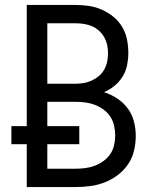

<svg xmlns="http://www.w3.org/2000/svg" viewBox="-20 -755 640 775"><path d="M88 0V-173H26V-246H88V-735H285Q312 -735 339 -731Q366 -727 391 -716Q416 -705 437.5 -687.5Q459 -670 473 -646.5Q487 -623 492.5 -596Q498 -569 498 -541Q498 -517 493 -492Q488 -467 475 -446Q462 -425 442.5 -409Q423 -393 400 -383Q428 -374 453 -357.5Q478 -341 495.5 -317.5Q513 -294 520.5 -265Q528 -236 528 -207Q528 -177 521 -147Q514 -117 497 -92Q480 -67 455.5 -48.5Q431 -30 403 -19Q375 -8 345 -4Q315 0 285 0ZM171 -417H285Q302 -417 318.5 -420Q335 -423 350.5 -430Q366 -437 379 -448Q392 -459 400.5 -474Q409 -489 412.5 -506Q416 -523 416 -540Q416 -557 412.5 -573.5Q409 -590 400.5 -605Q392 -620 379 -631.5Q366 -643 350.5 -649.5Q335 -656 318.5 -658.5Q302 -661 285 -661H171ZM285 -74Q305 -74 324.5 -76.5Q344 -79 362.5 -86Q381 -93 397.5 -105Q414 -117 425 -133Q436 -149 440.5 -169Q445 -189 445 -209Q445 -228 440.5 -248Q436 -268 425 -284.5Q414 -301 397.5 -313Q381 -325 362.5 -332Q344 -339 324.5 -341.5Q305 -344 285 -344H171V-246H300V-173H171V-74Z"/></svg>

Font: Iosevka Meiseki Sans
Style: Regular
Weight: 400
Monospace: yes
Designer: Belleve Invis
Foundry: Belleve Invis
Version: Version 11.2.6; ttfautohint (v1.8.4)